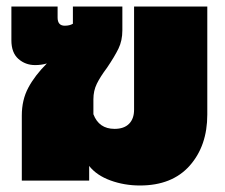

<svg xmlns="http://www.w3.org/2000/svg" viewBox="-20 -555 692 590"><path d="M254 -45V0H47V-200Q47 -248 67 -285.5Q87 -323 124 -360Q107 -355 88 -355Q58 -355 36.5 -374Q15 -393 15 -431V-535H157V-501Q157 -476 179 -476Q194 -476 204 -482V-535H356V-462Q356 -430 344 -405.5Q332 -381 309 -347Q288 -319 277.5 -297.5Q267 -276 267 -250V-204Q284 -159 332 -159Q361 -159 376.5 -174.5Q392 -190 392 -218V-535H617V-203Q617 -107 563 -46Q509 15 410 15Q362 15 319.5 -0.5Q277 -16 254 -45Z"/></svg>

Font: Prompt Black
Style: Regular
Weight: 900
Designer: Katatrad Team
Foundry: CadsonDemak
Version: Version 1.000